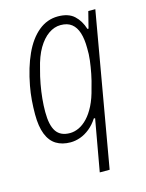

<svg xmlns="http://www.w3.org/2000/svg" viewBox="-109 -605 642 845"><g transform="rotate(-15 211.5 -182.5)"><path d="M239 173 281 -63H275Q259 -38 238 -21Q217 -4 194.5 4Q172 12 150 12Q112 12 85 -4.5Q58 -21 44 -56.5Q30 -92 30 -147Q30 -179 32.5 -211Q35 -243 41 -275Q56 -355 83 -414Q110 -473 149.5 -505.5Q189 -538 238 -538Q286 -538 312 -514Q338 -490 350 -451H355L374 -526H406L284 173ZM158 -28Q178 -28 198.5 -37.5Q219 -47 238 -67Q257 -87 273 -118.5Q289 -150 300 -195Q309 -225 315 -255.5Q321 -286 324.5 -314.5Q328 -343 327 -370Q327 -411 318 -439.5Q309 -468 290 -483Q271 -498 240 -498Q211 -498 184.5 -479.5Q158 -461 137 -425.5Q116 -390 103 -335Q94 -303 88 -270Q82 -237 79 -206Q76 -175 76 -146Q76 -85 95.5 -56.5Q115 -28 158 -28Z"/></g></svg>

Font: Archivo Condensed Thin
Style: Italic
Weight: 250
Width: 3
Italic angle: -10°
Designer: Hector Gatti
Foundry: Omnibus-Type
Version: Version 2.001